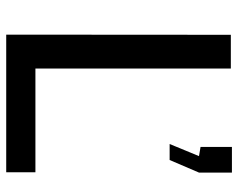

<svg xmlns="http://www.w3.org/2000/svg" viewBox="-94 -672 766 618"><g transform="rotate(90 289.0 -363.0)"><path d="M92 -723H200.5V-94H534.5V0H91.5ZM443.5 -526 482.5 -620.5 453 -625.5V-726.5H535.5V-620.5L495 -526Z"/></g></svg>

Font: Public Sans Medium
Style: Regular
Weight: 500
Designer: The Public Sans Project Authors: Dan O. Williams and USWDS (Libre Franklin designed by Pablo Impallari and Rodrigo Fuenz
Version: Version 1.007